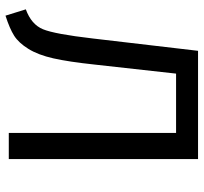

<svg xmlns="http://www.w3.org/2000/svg" viewBox="-41 -688 741 699"><g transform="rotate(90 329.5 -338.5)"><path d="M165 -689H559V0H464V-609H248L215 -312Q205 -218 192.5 -162.5Q180 -107 158 -71.5Q136 -36 110 -19.5Q84 -3 37 12L14 -62Q69 -82 86.5 -124.5Q104 -167 120 -305Z"/></g></svg>

Font: Fira Sans
Style: Regular
Weight: 400
Designer: Carrois Corporate & Edenspiekermann AG
Foundry: Carrois Corporate GbR & Edenspiekermann AG
Version: Version 4.106;PS 004.106;hotconv 1.0.70;makeotf.lib2.5.58329